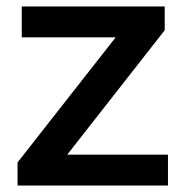

<svg xmlns="http://www.w3.org/2000/svg" viewBox="-20 -571 574 591"><path d="M497 -95V0H34V-71L336 -456H47V-551H487V-478L187 -95Z"/></svg>

Font: MartelSansBold
Style: Bold
Weight: 700
Designer: Dan Reynolds and Mathieu Réguer
Foundry: Dan Reynolds and Mathieu Réguer
Version: Version 1.002; ttfautohint (v1.1) -l 5 -r 5 -G 72 -x 0 -D la